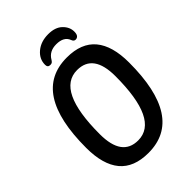

<svg xmlns="http://www.w3.org/2000/svg" viewBox="-255 -981 1094 1094"><g transform="rotate(-45 292.0 -434.5)"><path d="M274 7Q157 7 100 -61.5Q43 -130 43 -265Q43 -707 329 -707Q446 -707 503 -638.5Q560 -570 560 -436Q560 7 274 7ZM283 -85Q450 -85 450 -436Q450 -615 320 -615Q153 -615 153 -265Q153 -85 283 -85ZM233 -743Q212 -743 212 -765Q212 -812 250.5 -844Q289 -876 348 -876Q404 -876 434 -847Q464 -818 464 -781Q464 -761 456.5 -752Q449 -743 437 -743Q423 -743 417 -760Q401 -803 340 -803Q283 -803 258 -759Q253 -751 248 -747Q243 -743 233 -743Z"/></g></svg>

Font: Asap Condensed Condensed Medium
Style: Italic
Weight: 500
Width: 3
Italic angle: -6°
Designer: Pablo Cosgaya
Foundry: Omnibus-Type
Version: Version 3.001; ttfautohint (v1.8.4.7-5d5b)